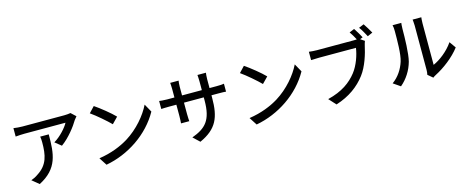

<svg xmlns="http://www.w3.org/2000/svg" viewBox="-41 -1567 5749 2362"><g transform="rotate(-15 2833.0 -386.0)"><path d="M405 -519C410 -491 411 -468 411 -443C411 -284 389 -163 252 -76C222 -54 188 -38 161 -29L249 43C500 -86 514 -270 514 -519ZM840 -703C825 -699 782 -696 760 -696H226C188 -696 149 -700 114 -705V-598C155 -601 188 -604 226 -604H750C723 -550 639 -455 555 -406L635 -342C737 -415 828 -536 869 -606C877 -618 892 -636 901 -646Z M1139 -712 1069 -638C1140 -589 1258 -486 1308 -435L1383 -512C1330 -568 1207 -667 1139 -712ZM1040 -73 1104 26C1390 -26 1664 -207 1806 -463L1748 -567C1689 -445 1570 -301 1416 -206C1324 -150 1200 -97 1040 -73Z M1932 -564V-462C1948 -463 1987 -465 2032 -465H2125V-321C2125 -282 2122 -242 2121 -228H2226C2225 -242 2222 -282 2222 -321V-465H2474V-426C2474 -173 2390 -91 2211 -25L2293 52C2516 -49 2572 -185 2572 -432V-465H2663C2708 -465 2742 -464 2757 -462V-563C2738 -559 2708 -557 2662 -557H2572V-668C2572 -706 2576 -737 2578 -751H2470C2471 -738 2474 -706 2474 -668V-557H2222V-667C2222 -703 2226 -731 2228 -744H2121C2122 -731 2125 -701 2125 -667V-557H2032C1988 -557 1945 -562 1932 -564Z M3051 -712 2981 -638C3052 -589 3170 -486 3220 -435L3295 -512C3242 -568 3119 -667 3051 -712ZM2952 -73 3016 26C3302 -26 3576 -207 3718 -463L3660 -567C3601 -445 3482 -301 3328 -206C3236 -150 3112 -97 2952 -73Z M4553 -673C4534 -708 4502 -765 4478 -799L4414 -772C4434 -743 4459 -703 4477 -667C4461 -665 4446 -665 4435 -665H3971C3939 -665 3895 -668 3868 -672V-566C3892 -567 3930 -569 3971 -569H4440C4428 -482 4387 -359 4321 -275C4243 -176 4134 -94 3947 -48L4029 42C4202 -12 4323 -104 4409 -217C4487 -319 4531 -470 4552 -568C4557 -587 4562 -608 4569 -623L4517 -658ZM4541 -797C4567 -764 4597 -708 4618 -669L4683 -698C4664 -733 4629 -791 4606 -824Z M4853 32C4935 -37 4995 -131 5024 -236C5049 -332 5053 -535 5053 -644C5053 -678 5057 -713 5058 -721H4947C4953 -699 4955 -676 4955 -643C4955 -533 4955 -347 4927 -262C4899 -174 4845 -88 4763 -30ZM5265 32C5276 24 5286 15 5302 8C5412 -48 5546 -148 5627 -256L5569 -338C5501 -237 5393 -156 5309 -119V-647C5309 -686 5313 -718 5314 -724H5203C5203 -718 5209 -686 5209 -647V-81C5209 -59 5206 -37 5202 -21Z"/></g></svg>

Font: Kinto Sans Med
Style: Regular
Weight: 500
Designer: Authors: Ryoko NISHIZUKA  (kana & ideographs); Paul D. Hunt (Latin, Greek & Cyrillic); Wenlong ZHANG  (bopomofo); Sandol
Foundry: Adobe Systems Incorporated, ookami Inc.
Version: Version 0.001